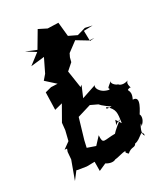

<svg xmlns="http://www.w3.org/2000/svg" viewBox="-147 -868 839 996"><g transform="rotate(-20 272.5 -369.5)"><path d="M415 -622 403 -682 455 -693 413 -695 366 -672 316 -686 293 -767 231 -758 181 -773 143 -672 79 -686 138 -662 84 -603 162 -626 138 -542 119 -510 181 -471 143 -466 108 -450 123 -348 167 -368 133 -273 136 -231 132 -172 98 -137 112 -138 109 -121 113 -78 93 34 119 -16 128 -15 177 -16 223 -25 232 29 272 2C326 24 350 -19 310 -6C310 17 368 -19 387 -22C412 -23 370 -25 404 -4C428 -35 446 -20 453 -42C489 -53 506 -111 515 -64C488 -75 526 -162 515 -115C555 -161 512 -200 522 -165C530 -186 571 -269 519 -260C537 -320 492 -310 526 -324C541 -315 509 -347 529 -363C481 -338 467 -371 475 -362C478 -355 430 -375 447 -392C401 -343 432 -366 423 -350C369 -350 346 -392 363 -400L280 -355L296 -424L287 -414L254 -512L286 -552L288 -578L294 -599L344 -652L411 -626L441 -629ZM398 -193C392 -141 384 -171 422 -187C343 -102 375 -110 375 -126C305 -114 296 -91 290 -147L259 -99L209 -107L211 -148C216 -189 220 -231 225 -272L300 -310L351 -296C327 -307 369 -277 407 -264C419 -271 360 -251 378 -271C423 -242 422 -225 424 -165Z"/></g></svg>

Font: Asimov Aggro
Style: CondIt
Weight: 500
Designer: Google
Version: Version 2.000980; 2014